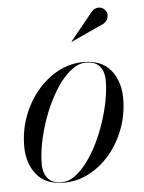

<svg xmlns="http://www.w3.org/2000/svg" viewBox="-51 -726 584 778"><g transform="rotate(-5 241.0 -337.5)"><path d="M178.5 10Q103 10 66.5 -36Q30 -82 30 -149.5Q30 -215 51.8 -273Q73.5 -331 111 -375.2Q148.5 -419.5 196.8 -444.8Q245 -470 298 -470Q374 -470 410.2 -423.8Q446.5 -377.5 446.5 -310Q446.5 -244.5 424.8 -186.5Q403 -128.5 365.5 -84.2Q328 -40 279.8 -15Q231.5 10 178.5 10ZM169 7.5Q196.5 7.5 222.5 -11.2Q248.5 -30 272.5 -61.8Q296.5 -93.5 316.5 -134Q336.5 -174.5 351.2 -218.8Q366 -263 374.2 -306.5Q382.5 -350 382.5 -387Q382.5 -424 364.5 -445.5Q346.5 -467 308 -467Q281 -467 254.5 -448.2Q228 -429.5 204 -397.8Q180 -366 160 -325.5Q140 -285 125.2 -240.8Q110.5 -196.5 102.5 -153.2Q94.5 -110 94.5 -72.5Q94.5 -36 112.8 -14.2Q131 7.5 169 7.5ZM259.5 -556 258 -557 352.5 -673Q360.5 -680.5 368.8 -683Q377 -685.5 384.8 -684Q392.5 -682.5 398.8 -678Q405 -673.5 408.5 -667.5Q413.5 -659.5 413 -649.8Q412.5 -640 407.8 -631.8Q403 -623.5 395 -618.5Z"/></g></svg>

Font: Bodoni Moda 72pt
Style: Italic
Weight: 400
Italic angle: -13°
Designer: Owen Earl
Foundry: indestructible type
Version: Version 2.005